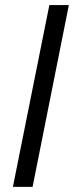

<svg xmlns="http://www.w3.org/2000/svg" viewBox="-20 -732 290 752"><path d="M30.5 0 173.3 -712.2H249.7L107.6 0Z"/></svg>

Font: Source Sans 3 VF
Style: Italic
Weight: 200
Italic angle: -11°
Designer: Paul D. Hunt
Foundry: Adobe Systems Incorporated
Version: Version 3.042;hotconv 1.0.118;makeotfexe 2.5.65603